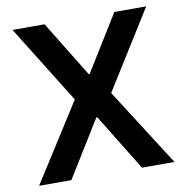

<svg xmlns="http://www.w3.org/2000/svg" viewBox="-81 -806 858 884"><g transform="rotate(-10 348.0 -364.0)"><path d="M185 -728H35L262 -363L31 0H182L345 -264H350L512 0H664L432 -363L660 -728H511L350 -467H345Z"/></g></svg>

Font: Wafeq Semi Bold
Style: Regular
Weight: 600
Designer: Rasmus Andersson & Azza Alameddine
Foundry: Google & TypeTogether
Version: Version 3.000;January 28, 2025;FontCreator 15.0.0.3014 64-bi